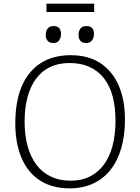

<svg xmlns="http://www.w3.org/2000/svg" viewBox="-20 -1020 769 1054"><path d="M363 14Q266 14 199 -29.5Q132 -73 98 -153.5Q64 -234 64 -343Q64 -462 99 -545Q134 -628 202 -672.5Q270 -717 369 -717Q464 -717 530 -674Q596 -631 631 -552Q666 -473 666 -363Q666 -276 645.5 -206Q625 -136 586 -87Q547 -38 490.5 -12Q434 14 363 14ZM368 -28Q428 -28 473.5 -51Q519 -74 550.5 -116.5Q582 -159 598 -220Q614 -281 614 -357Q614 -432 598.5 -490.5Q583 -549 551 -590Q519 -631 471.5 -652.5Q424 -674 361 -674Q301 -674 255 -652Q209 -630 178 -588Q147 -546 131 -486.5Q115 -427 115 -352Q115 -278 131.5 -218Q148 -158 180 -115.5Q212 -73 259.5 -50.5Q307 -28 368 -28ZM453 -784Q431 -784 421 -796.5Q411 -809 411 -828Q411 -849 421.5 -863Q432 -877 454 -877Q476 -877 486 -865.5Q496 -854 496 -833Q496 -814 485.5 -799Q475 -784 453 -784ZM273 -784Q251 -784 241 -796.5Q231 -809 231 -828Q231 -849 241.5 -863Q252 -877 274 -877Q295 -877 305 -865.5Q315 -854 315 -833Q315 -814 305 -799Q295 -784 273 -784ZM235 -954V-1000H497V-954Z"/></svg>

Font: Literata 18pt ExtraLight
Style: Regular
Weight: 250
Designer: Latin by Veronika Burian and Jose Scaglione. Greek by Irene Vlachou. Cyrillic by Vera Evstafieva.
Foundry: TypeTogether
Version: Version 3.103;gftools[0.9.29]